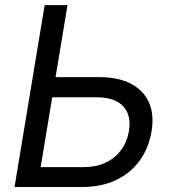

<svg xmlns="http://www.w3.org/2000/svg" viewBox="-20 -748 679 768"><path d="M177.7 -439.5H377.4Q453.1 -439.5 503.7 -413.1Q554.2 -386.7 575.7 -338.4Q597.2 -290 586.4 -224.1Q575.2 -155.3 538.3 -105Q501.5 -54.7 443.1 -27.3Q384.8 0 309.1 0H38.1L158.7 -727.5H250L142.6 -79.6H316.9Q364.3 -79.6 401.9 -97.2Q439.5 -114.7 463.9 -147.2Q488.3 -179.7 495.6 -223.1Q502.9 -265.6 490 -296.1Q477.1 -326.7 446 -342.8Q415 -358.9 367.2 -358.9H165Z"/></svg>

Font: Inter 20pt
Style: Italic
Weight: 400
Italic angle: -9.3988°
Version: Version 4.001;git-66647c0bb